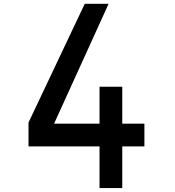

<svg xmlns="http://www.w3.org/2000/svg" viewBox="-20 -961 903 990"><path d="M258.8 -323.2 540 -941.4H417L127 -329.1V-206.1H493.2V8.8H610.4V-206.1H724.6V-323.2H610.4V-513.7H493.2V-323.2Z"/></svg>

Font: OCR-B
Style: Regular
Weight: 400
Version: 1.1